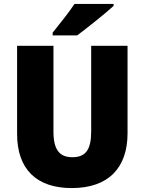

<svg xmlns="http://www.w3.org/2000/svg" viewBox="-20 -947 735 977"><path d="M558 -917V-927H359C330 -882 282 -824 248 -781V-767H373C425 -806 518 -880 558 -917ZM629 -269V-714H444V-278C444 -184 415 -147 348 -147C284 -147 252 -184 252 -277V-714H67V-265C67 -87 165 10 345 10C533 10 629 -94 629 -269Z"/></svg>

Font: Noto Sans Khmer SemiCondensed Black
Style: Regular
Weight: 900
Width: 4
Designer: Danh Hong and the Monotype Design Team
Foundry: Monotype Imaging Inc.
Version: Version 2.004